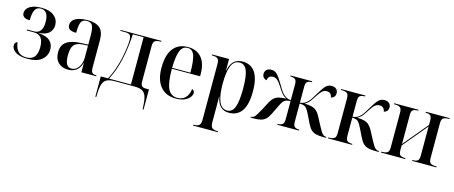

<svg xmlns="http://www.w3.org/2000/svg" viewBox="-46 -1163 4767 2016"><g transform="rotate(15 2337.0 -155.0)"><path d="M210 10Q148 10 109.5 -5.5Q71 -21 54 -44Q37 -67 37 -90Q37 -123 67 -132Q75 -65 107 -33Q139 -1 195 -1Q255 -1 283 -36Q311 -71 311 -141Q311 -211 284.5 -243.5Q258 -276 204 -276H128V-286H204Q297 -286 297 -412Q297 -536 213 -536Q170 -536 150.5 -501Q131 -466 131 -387Q88 -387 68 -402.5Q48 -418 48 -444Q48 -470 65 -493Q82 -516 120 -531Q158 -546 221 -546Q307 -546 355 -507Q403 -468 403 -406Q403 -358 369.5 -323Q336 -288 254 -283V-281Q343 -275 381 -239Q419 -203 419 -147Q419 -79 367.5 -34.5Q316 10 210 10Z M653 10Q586 10 545.5 -29.5Q505 -69 505 -141Q505 -218 557 -255Q609 -292 714 -296L791 -299V-392Q791 -470 776 -503Q761 -536 714 -536Q667 -536 651.5 -502Q636 -468 636 -386Q590 -386 566.5 -400Q543 -414 543 -446Q543 -481 566.5 -503Q590 -525 630 -535.5Q670 -546 719 -546Q808 -546 852.5 -507.5Q897 -469 897 -374V-80Q897 -38 909.5 -24Q922 -10 954 -10H957V0H796V-100H794Q777 -42 740 -16Q703 10 653 10ZM684 -10Q716 -10 740 -30.5Q764 -51 777.5 -85Q791 -119 791 -160V-288L738 -286Q667 -282 640 -248Q613 -214 613 -137Q613 -71 630.5 -40.5Q648 -10 684 -10Z M1004 210V-11H1083Q1113 -66 1134.5 -128Q1156 -190 1170 -251Q1183 -312 1190.5 -367Q1198 -422 1198 -457Q1198 -501 1181 -513.5Q1164 -526 1128 -526H1079V-536H1523V-526H1507Q1476 -526 1456.5 -513.5Q1437 -501 1437 -457V-75Q1437 -39 1449.5 -24.5Q1462 -10 1490 -10H1528V210H1518L1515 161Q1512 99 1498 64Q1484 29 1455 14.5Q1426 0 1375 0H1158Q1106 0 1076 14Q1046 28 1032.5 63Q1019 98 1016 159L1014 210ZM1094 -11H1332V-525H1215Q1207 -374 1178 -245Q1149 -116 1094 -11Z M1823 10Q1714 10 1655 -62Q1596 -134 1596 -264Q1596 -405 1652 -475.5Q1708 -546 1810 -546Q1905 -546 1958 -484.5Q2011 -423 2011 -304V-282H1704Q1704 -130 1735.5 -65.5Q1767 -1 1837 -1Q1888 -1 1922 -32Q1956 -63 1965 -130Q1978 -127 1985 -117Q1992 -107 1992 -94Q1992 -72 1973.5 -47.5Q1955 -23 1918 -6.5Q1881 10 1823 10ZM1903 -292Q1903 -425 1882 -480.5Q1861 -536 1809 -536Q1756 -536 1731.5 -480.5Q1707 -425 1704 -292Z M2073 237V227H2081Q2119 227 2136.5 212Q2154 197 2154 152V-455Q2154 -498 2136 -512Q2118 -526 2082 -526H2073V-536H2258V-410H2260Q2285 -547 2404 -547Q2494 -547 2541 -479Q2588 -411 2588 -271Q2588 -128 2540 -59Q2492 10 2401 10Q2286 10 2261 -129H2259Q2259 -99 2259.5 -68.5Q2260 -38 2260 -8V150Q2260 196 2277.5 211.5Q2295 227 2333 227H2344V237ZM2377 -8Q2432 -8 2456.5 -70.5Q2481 -133 2481 -271Q2481 -409 2456.5 -469Q2432 -529 2377 -529Q2316 -529 2288 -464Q2260 -399 2260 -271Q2260 -141 2288.5 -74.5Q2317 -8 2377 -8Z M2635 0V-10H2639Q2656 -10 2668.5 -20Q2681 -30 2695.5 -53.5Q2710 -77 2733 -119L2776 -201Q2793 -233 2813.5 -252Q2834 -271 2865.5 -279.5Q2897 -288 2946 -289Q2912 -307 2893 -331.5Q2874 -356 2851 -393Q2824 -437 2802.5 -456Q2781 -475 2754 -475Q2725 -475 2711.5 -460Q2698 -445 2695 -422Q2677 -425 2662.5 -439.5Q2648 -454 2648 -481Q2648 -507 2665.5 -524.5Q2683 -542 2718 -542Q2755 -542 2780 -516.5Q2805 -491 2842 -429Q2864 -393 2880 -367Q2896 -341 2912 -325Q2931 -307 2950 -297.5Q2969 -288 2996 -286V-458Q2996 -502 2977.5 -514Q2959 -526 2930 -526H2926V-536H3162V-526H3160Q3132 -526 3113.5 -514.5Q3095 -503 3095 -460V-286Q3121 -288 3140.5 -297.5Q3160 -307 3178 -325Q3194 -341 3210.5 -367Q3227 -393 3248 -429Q3285 -491 3310 -516.5Q3335 -542 3372 -542Q3407 -542 3424.5 -524.5Q3442 -507 3442 -481Q3442 -454 3428 -439.5Q3414 -425 3395 -422Q3392 -445 3378.5 -460Q3365 -475 3337 -475Q3309 -475 3288 -456Q3267 -437 3239 -393Q3216 -356 3197 -331.5Q3178 -307 3145 -289Q3193 -288 3224.5 -279.5Q3256 -271 3277 -252Q3298 -233 3315 -201L3358 -119Q3380 -77 3394.5 -53.5Q3409 -30 3422 -20Q3435 -10 3452 -10H3456V0H3426Q3379 0 3347.5 -7.5Q3316 -15 3293.5 -35.5Q3271 -56 3251 -97L3205 -191Q3187 -227 3173.5 -245Q3160 -263 3142 -269Q3124 -275 3095 -276V-78Q3095 -34 3113.5 -22Q3132 -10 3159 -10H3162V0H2926V-10H2931Q2959 -10 2977.5 -22.5Q2996 -35 2996 -80V-276Q2967 -275 2949 -269Q2931 -263 2917 -245Q2903 -227 2886 -191L2840 -97Q2820 -56 2797.5 -35.5Q2775 -15 2743.5 -7.5Q2712 0 2665 0Z M3477 0V-10H3489Q3522 -10 3541.5 -22.5Q3561 -35 3561 -80V-458Q3561 -502 3541.5 -514Q3522 -526 3487 -526H3476V-536H3740V-526H3737Q3706 -526 3686.5 -514.5Q3667 -503 3667 -460V-286Q3694 -288 3713.5 -297.5Q3733 -307 3751 -325Q3767 -341 3783.5 -367Q3800 -393 3821 -429Q3858 -491 3883.5 -516.5Q3909 -542 3946 -542Q3981 -542 3999 -524.5Q4017 -507 4017 -481Q4017 -454 4002.5 -439.5Q3988 -425 3970 -422Q3967 -445 3953 -460Q3939 -475 3910 -475Q3883 -475 3861 -456Q3839 -437 3812 -393Q3789 -356 3770 -331.5Q3751 -307 3717 -289Q3765 -288 3795.5 -279.5Q3826 -271 3846.5 -252Q3867 -233 3885 -201L3928 -119Q3950 -77 3964.5 -53.5Q3979 -30 3992.5 -20Q4006 -10 4024 -10H4028V0H3996Q3948 0 3916 -7.5Q3884 -15 3861.5 -35.5Q3839 -56 3819 -97L3773 -190Q3755 -227 3741.5 -245Q3728 -263 3711 -269Q3694 -275 3667 -276V-78Q3667 -34 3686 -22Q3705 -10 3736 -10H3739V0Z M4053 0V-10H4066Q4097 -10 4117.5 -21.5Q4138 -33 4138 -79V-457Q4138 -502 4117.5 -514Q4097 -526 4066 -526H4053V-536H4317V-526H4308Q4280 -526 4261.5 -515Q4243 -504 4243 -461V-144L4465 -410V-461Q4465 -503 4447 -514.5Q4429 -526 4402 -526H4397V-536H4655V-526H4644Q4612 -526 4591.5 -514.5Q4571 -503 4571 -457V-79Q4571 -34 4591.5 -22Q4612 -10 4644 -10H4655V0H4392V-10H4402Q4430 -10 4447.5 -21.5Q4465 -33 4465 -76V-394L4243 -128V-75Q4243 -33 4261.5 -21.5Q4280 -10 4307 -10H4316V0Z"/></g></svg>

Font: Noto Serif Display SemiCondensed Medium
Style: Regular
Weight: 500
Width: 4
Designer: Monotype Design Team
Foundry: Monotype Imaging Inc.
Version: Version 2.009